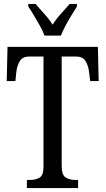

<svg xmlns="http://www.w3.org/2000/svg" viewBox="-20 -951 534 971"><path d="M116 0V-41H131Q160 -41 180 -52.5Q200 -64 200 -108V-665H127Q93 -665 79 -640Q65 -615 62 -582L58 -541H14L18 -714H475L479 -541H436L431 -582Q428 -615 414 -640Q400 -665 365 -665H292V-113Q292 -66 312 -53.5Q332 -41 360 -41H375V0ZM205 -771Q197 -794 182 -820.5Q167 -847 151.5 -873Q136 -899 123 -918V-931H160Q181 -906 204.5 -880.5Q228 -855 246 -826Q264 -855 287.5 -880.5Q311 -906 332 -931H369V-918Q357 -899 341 -873Q325 -847 311 -820.5Q297 -794 288 -771Z"/></svg>

Font: Noto Serif Ethiopic ExtraCondensed
Style: Regular
Weight: 400
Width: 2
Designer: Monotype Design Team
Foundry: Monotype Imaging Inc.
Version: Version 2.102; ttfautohint (v1.8.4.7-5d5b)